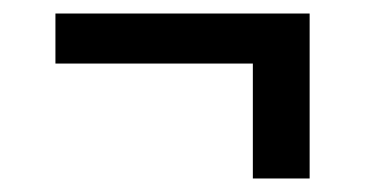

<svg xmlns="http://www.w3.org/2000/svg" viewBox="-20 -397 540 284"><path d="M354 -133V-303H62V-377H438V-133Z"/></svg>

Font: Iosevka Medium
Style: Regular
Weight: 500
Monospace: yes
Designer: Belleve Invis
Foundry: Belleve Invis
Version: Version 32.5.0; ttfautohint (v1.8.4)